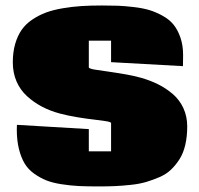

<svg xmlns="http://www.w3.org/2000/svg" viewBox="-20 -668 730 703"><path d="M386.7 -217.8H387.2Q383.3 -222.2 365.7 -224.6Q356.4 -226.1 333.3 -229Q310.1 -231.9 297.1 -233.6Q284.2 -235.4 264.9 -238.5Q245.6 -241.7 229.5 -245.1Q213.4 -248.5 198.7 -252.4Q162.6 -262.2 133.1 -277.8Q103.5 -293.5 78.9 -315.9Q54.2 -338.4 40.5 -369.9Q26.9 -401.4 26.9 -439.5Q26.9 -477.1 35.6 -507.3Q44.4 -537.6 59.6 -559.1Q74.7 -580.6 98.4 -596.4Q122.1 -612.3 148.4 -622.1Q174.8 -631.8 209.5 -637.7Q244.1 -643.6 277.8 -645.8Q311.5 -647.9 353.5 -647.9Q387.7 -647.9 412.4 -647Q437 -646 470.2 -642.1Q503.4 -638.2 526.9 -631.1Q550.3 -624 575.2 -610.4Q600.1 -596.7 615.2 -578.1Q630.4 -559.6 640.4 -531Q650.4 -502.4 650.4 -466.8Q650.4 -433.1 649.9 -425.8L386.7 -440.4V-519H305.2V-420.4Q309.6 -416 327.1 -413.1Q340.3 -411.1 378.9 -405.5Q417.5 -399.9 444.3 -395Q471.2 -390.1 494.1 -383.8Q529.3 -374 558.3 -359.6Q587.4 -345.2 612.3 -324Q637.2 -302.7 651.4 -272.2Q665.5 -241.7 665.5 -205.1Q665.5 -168 658.4 -137.7Q651.4 -107.4 637.5 -85.4Q623.5 -63.5 606.2 -46.9Q588.9 -30.3 564 -19.5Q539.1 -8.8 515.1 -1.7Q491.2 5.4 459.5 8.8Q427.7 12.2 400.9 13.4Q374 14.6 339.4 14.6Q298.3 14.6 268.6 13.2Q238.8 11.7 205.6 6.6Q172.4 1.5 149.7 -7.6Q127 -16.6 105 -32.2Q83 -47.9 70.1 -69.6Q57.1 -91.3 49.3 -122.6Q41.5 -153.8 41.5 -193.8Q41.5 -205.1 42 -210.9L305.2 -195.3V-113.8H386.7Z"/></svg>

Font: Coda
Style: Heavy
Weight: 800
Version: Version 2.000; ttfautohint (v0.8) -r 50 -G 200 -x